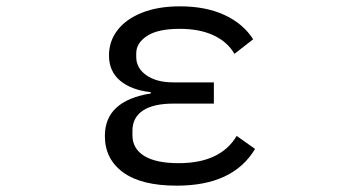

<svg xmlns="http://www.w3.org/2000/svg" viewBox="-20 -573 1096 606"><path d="M311 -144Q311 -255 456 -278V-282Q394 -289 359 -318.5Q324 -348 324 -398Q324 -443 351 -478Q378 -513 428.5 -533Q479 -553 548 -553Q630 -553 689 -525.5Q748 -498 779 -449L720 -403Q698 -441 654 -461.5Q610 -482 547 -482Q478 -482 444 -459.5Q410 -437 410 -405V-393Q410 -358 442 -335.5Q474 -313 527 -313H655V-246H527Q464 -246 431 -224Q398 -202 398 -160V-146Q398 -104 435 -81Q472 -58 544 -58Q676 -58 727 -144L785 -103Q716 13 538 13Q426 13 368.5 -29Q311 -71 311 -144Z"/></svg>

Font: PlemolJP
Style: Regular
Weight: 400
Monospace: yes
Version: v2.0.4; ttfautohint (v1.8.4.7-5d5b-dirty) -l 6 -r 45 -G 200 